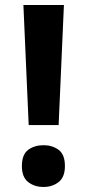

<svg xmlns="http://www.w3.org/2000/svg" viewBox="-20 -734 346 763"><path d="M213 -237H94L73 -714H234ZM67 -74Q67 -120 92 -138.5Q117 -157 153 -157Q188 -157 213 -138.5Q238 -120 238 -74Q238 -30 213 -10.5Q188 9 153 9Q117 9 92 -10.5Q67 -30 67 -74Z"/></svg>

Font: Noto Sans Sinhala
Style: Regular
Weight: 400
Designer: Jelle Bosma - Monotype Design Team
Foundry: Monotype Imaging Inc.
Version: Version 2.006